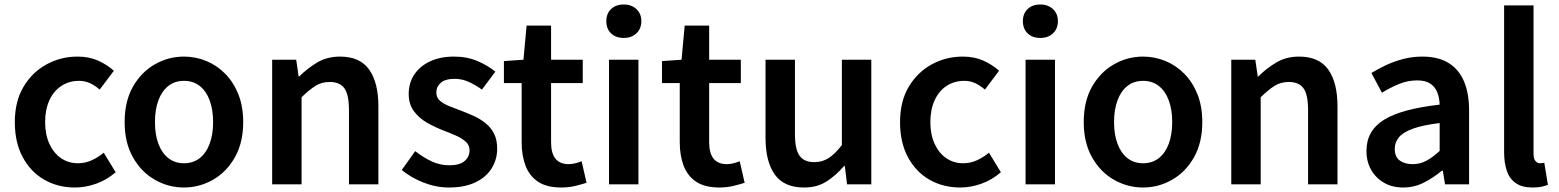

<svg xmlns="http://www.w3.org/2000/svg" viewBox="-20 -821 6941 855"><path d="M314 14Q238 14 177.5 -20.5Q117 -55 81.5 -120.5Q46 -186 46 -277Q46 -370 85 -435Q124 -500 187.5 -534.5Q251 -569 325 -569Q377 -569 417 -551Q457 -533 487 -506L424 -422Q402 -441 380 -451Q358 -461 332 -461Q288 -461 253.5 -438.5Q219 -416 200 -374.5Q181 -333 181 -277Q181 -222 200 -180.5Q219 -139 252 -116.5Q285 -94 327 -94Q360 -94 389 -107.5Q418 -121 442 -141L495 -54Q456 -20 408.5 -3Q361 14 314 14Z M799 14Q730 14 669.5 -20.5Q609 -55 572 -120.5Q535 -186 535 -277Q535 -370 572 -435Q609 -500 669.5 -534.5Q730 -569 799 -569Q851 -569 898.5 -549.5Q946 -530 983 -492.5Q1020 -455 1041.5 -401Q1063 -347 1063 -277Q1063 -186 1026 -120.5Q989 -55 928.5 -20.5Q868 14 799 14ZM799 -94Q840 -94 869 -116.5Q898 -139 913.5 -180.5Q929 -222 929 -277Q929 -333 913.5 -374.5Q898 -416 869 -438.5Q840 -461 799 -461Q759 -461 730 -438.5Q701 -416 685.5 -374.5Q670 -333 670 -277Q670 -222 685.5 -180.5Q701 -139 730 -116.5Q759 -94 799 -94Z M1192 0V-555H1299L1310 -480H1312Q1349 -517 1393 -543Q1437 -569 1494 -569Q1583 -569 1624 -511Q1665 -453 1665 -348V0H1534V-331Q1534 -400 1513.5 -428Q1493 -456 1448 -456Q1412 -456 1384.5 -438.5Q1357 -421 1323 -388V0Z M1979 14Q1922 14 1866 -8Q1810 -30 1769 -64L1829 -148Q1866 -119 1903 -102Q1940 -85 1982 -85Q2027 -85 2049 -104Q2071 -123 2071 -152Q2071 -175 2053.5 -190.5Q2036 -206 2008.5 -218Q1981 -230 1952 -241Q1916 -255 1881 -275Q1846 -295 1823 -326Q1800 -357 1800 -403Q1800 -451 1824.5 -488.5Q1849 -526 1894.5 -547.5Q1940 -569 2002 -569Q2060 -569 2106.5 -549Q2153 -529 2186 -502L2126 -422Q2097 -443 2067 -456.5Q2037 -470 2005 -470Q1963 -470 1943 -452.5Q1923 -435 1923 -409Q1923 -387 1938.5 -373Q1954 -359 1980 -348.5Q2006 -338 2036 -327Q2065 -316 2093 -303Q2121 -290 2144 -271Q2167 -252 2180.5 -225Q2194 -198 2194 -159Q2194 -111 2169.5 -71.5Q2145 -32 2097 -9Q2049 14 1979 14Z M2479 14Q2415 14 2376.5 -11.5Q2338 -37 2320.5 -82.5Q2303 -128 2303 -188V-451H2224V-549L2311 -555L2325 -707H2434V-555H2575V-451H2434V-187Q2434 -139 2453.5 -114.5Q2473 -90 2513 -90Q2527 -90 2542.5 -94Q2558 -98 2570 -103L2592 -7Q2570 0 2541.5 7Q2513 14 2479 14Z M2692 0V-555H2823V0ZM2758 -652Q2722 -652 2701 -672.5Q2680 -693 2680 -727Q2680 -760 2701 -780.5Q2722 -801 2758 -801Q2792 -801 2814 -780.5Q2836 -760 2836 -727Q2836 -693 2814 -672.5Q2792 -652 2758 -652Z M3183 14Q3119 14 3080.5 -11.5Q3042 -37 3024.5 -82.5Q3007 -128 3007 -188V-451H2928V-549L3015 -555L3029 -707H3138V-555H3279V-451H3138V-187Q3138 -139 3157.5 -114.5Q3177 -90 3217 -90Q3231 -90 3246.5 -94Q3262 -98 3274 -103L3296 -7Q3274 0 3245.5 7Q3217 14 3183 14Z M3561 14Q3471 14 3430 -44Q3389 -102 3389 -207V-555H3520V-223Q3520 -156 3540.5 -127.5Q3561 -99 3606 -99Q3642 -99 3670 -117Q3698 -135 3729 -175V-555H3860V0H3752L3742 -82H3739Q3702 -39 3660 -12.5Q3618 14 3561 14Z M4256 14Q4180 14 4119.5 -20.5Q4059 -55 4023.5 -120.5Q3988 -186 3988 -277Q3988 -370 4027 -435Q4066 -500 4129.5 -534.5Q4193 -569 4267 -569Q4319 -569 4359 -551Q4399 -533 4429 -506L4366 -422Q4344 -441 4322 -451Q4300 -461 4274 -461Q4230 -461 4195.5 -438.5Q4161 -416 4142 -374.5Q4123 -333 4123 -277Q4123 -222 4142 -180.5Q4161 -139 4194 -116.5Q4227 -94 4269 -94Q4302 -94 4331 -107.5Q4360 -121 4384 -141L4437 -54Q4398 -20 4350.5 -3Q4303 14 4256 14Z M4547 0V-555H4678V0ZM4613 -652Q4577 -652 4556 -672.5Q4535 -693 4535 -727Q4535 -760 4556 -780.5Q4577 -801 4613 -801Q4647 -801 4669 -780.5Q4691 -760 4691 -727Q4691 -693 4669 -672.5Q4647 -652 4613 -652Z M5070 14Q5001 14 4940.5 -20.5Q4880 -55 4843 -120.5Q4806 -186 4806 -277Q4806 -370 4843 -435Q4880 -500 4940.5 -534.5Q5001 -569 5070 -569Q5122 -569 5169.5 -549.5Q5217 -530 5254 -492.5Q5291 -455 5312.5 -401Q5334 -347 5334 -277Q5334 -186 5297 -120.5Q5260 -55 5199.5 -20.5Q5139 14 5070 14ZM5070 -94Q5111 -94 5140 -116.5Q5169 -139 5184.5 -180.5Q5200 -222 5200 -277Q5200 -333 5184.5 -374.5Q5169 -416 5140 -438.5Q5111 -461 5070 -461Q5030 -461 5001 -438.5Q4972 -416 4956.5 -374.5Q4941 -333 4941 -277Q4941 -222 4956.5 -180.5Q4972 -139 5001 -116.5Q5030 -94 5070 -94Z M5463 0V-555H5570L5581 -480H5583Q5620 -517 5664 -543Q5708 -569 5765 -569Q5854 -569 5895 -511Q5936 -453 5936 -348V0H5805V-331Q5805 -400 5784.5 -428Q5764 -456 5719 -456Q5683 -456 5655.5 -438.5Q5628 -421 5594 -388V0Z M6229 14Q6180 14 6143.5 -7Q6107 -28 6086 -64.5Q6065 -101 6065 -149Q6065 -239 6143 -287.5Q6221 -336 6391 -355Q6390 -385 6380.5 -409.5Q6371 -434 6349.5 -448.5Q6328 -463 6291 -463Q6249 -463 6210 -447Q6171 -431 6134 -408L6087 -496Q6118 -515 6153.5 -531.5Q6189 -548 6229.5 -558.5Q6270 -569 6314 -569Q6384 -569 6430 -541Q6476 -513 6499 -459.5Q6522 -406 6522 -329V0H6415L6405 -61H6401Q6364 -30 6321 -8Q6278 14 6229 14ZM6271 -90Q6304 -90 6332.5 -105.5Q6361 -121 6391 -149V-273Q6316 -264 6272 -248Q6228 -232 6209.5 -209.5Q6191 -187 6191 -159Q6191 -122 6213.5 -106Q6236 -90 6271 -90Z M6804 14Q6758 14 6730 -5.5Q6702 -25 6690 -60.5Q6678 -96 6678 -143V-797H6809V-137Q6809 -113 6818 -103.5Q6827 -94 6837 -94Q6841 -94 6845 -94.5Q6849 -95 6857 -96L6873 2Q6861 7 6844.5 10.5Q6828 14 6804 14Z"/></svg>

Font: Noto Sans TC SemiBold
Style: Regular
Weight: 600
Designer: Ryoko NISHIZUKA  (kana, bopomofo & ideographs); Paul D. Hunt (Latin, Greek & Cyrillic); Sandoll Communications , Soo-you
Foundry: Adobe
Version: Version 2.004-H2;hotconv 1.0.118;makeotfexe 2.5.65603